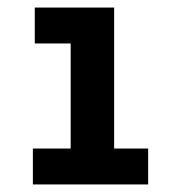

<svg xmlns="http://www.w3.org/2000/svg" viewBox="-20 -488 478 508"><path d="M67 0V-95H167V-373H72V-468H282V-95H372V0Z"/></svg>

Font: Inconsolata SemiCondensed ExtraBold
Style: Regular
Weight: 800
Width: 4
Monospace: yes
Designer: Raph Levien, Cyreal, Brenton Simpson
Foundry: Raph Levien, Cyreal, Google
Version: Version 3.100; ttfautohint (v1.8.4.7-5d5b)